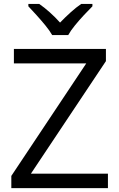

<svg xmlns="http://www.w3.org/2000/svg" viewBox="-20 -965 612 985"><path d="M533.7 0H38.1V-62.5L422.4 -639.6H51.3V-713.9H523.4V-651.4L138.7 -74.2H533.7ZM247.6 -785.2Q234.9 -807.6 212.9 -834.5Q190.9 -861.3 167.2 -887.5Q143.6 -913.6 125.5 -932.6V-944.8H181.2Q207.5 -926.8 235.6 -901.6Q263.7 -876.5 288.1 -849.1Q314.5 -876.5 342.3 -901.6Q370.1 -926.8 396.5 -944.8H454.1V-932.6Q435.1 -913.6 410.6 -887.5Q386.2 -861.3 364.3 -834.5Q342.3 -807.6 330.1 -785.2Z"/></svg>

Font: Open Sans
Style: Regular
Weight: 400
Designer: Monotype Design Team
Foundry: Monotype Imaging Inc.
Version: Version 3.000; ttfautohint (v1.8.4)